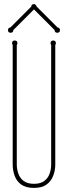

<svg xmlns="http://www.w3.org/2000/svg" viewBox="-20 -908 332 938"><path d="M250 -104Q250 -76 240 -49.5Q230 -23 207.5 -6.5Q185 10 146 10Q106 10 83.5 -6.5Q61 -23 51.5 -49.5Q42 -76 42 -104V-688Q39 -693 39 -697Q39 -710 52 -710Q65 -710 65 -697Q65 -693 62 -688V-104Q62 -82 69.5 -60Q77 -38 95.5 -24Q114 -10 146 -10Q178 -10 196.5 -24Q215 -38 222.5 -60Q230 -82 230 -104V-688Q227 -693 227 -697Q227 -710 240 -710Q253 -710 253 -697Q253 -693 250 -688ZM261 -774Q273 -772 273 -761Q273 -748 260 -748Q247 -748 247 -761L146 -862L45 -761Q45 -748 32 -748Q19 -748 19 -761Q19 -772 31 -774L133 -876Q133 -888 146 -888Q155 -888 159 -876Z"/></svg>

Font: Wire One
Style: Regular
Weight: 400
Designer: Alexei Vanyashin, Gayaneh Bagdasaryan
Foundry: Cyreal
Version: Version 1.102; ttfautohint (v1.8.3)